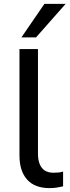

<svg xmlns="http://www.w3.org/2000/svg" viewBox="-20 -957 357 986"><path d="M234 9Q159 9 119.5 -34.5Q80 -78 80 -159V-705H175V-167Q175 -136 184 -114Q193 -92 210.5 -81Q228 -70 254 -70Q267 -70 279 -71Q291 -72 304 -76V0Q287 4 270.5 6.5Q254 9 234 9ZM90 -765 208 -937H317L165 -765Z"/></svg>

Font: Nunito Sans 10pt Medium
Style: Regular
Weight: 500
Designer: Vernon Adams
Foundry: Vernon Adams
Version: Version 3.101;gftools[0.9.27]